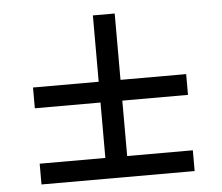

<svg xmlns="http://www.w3.org/2000/svg" viewBox="-47 -737 821 711"><g transform="rotate(-5 364.0 -381.5)"><path d="M648.4 -154.8H404.3V-360.8H648.4V-438H404.3V-684.6H323.2V-438H79.1V-360.8H323.2V-154.8H79.1V-77.6H648.4Z"/></g></svg>

Font: SG Kara
Style: Regular
Weight: 400
Designer: Damoon Khanjanzadeh
Version: Version 1.000